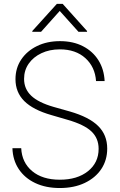

<svg xmlns="http://www.w3.org/2000/svg" viewBox="-20 -949 611 981"><path d="M285.6 11.7Q213.9 11.7 160.2 -13.7Q106.4 -39.1 75.9 -85Q45.4 -130.9 43.5 -191.9H88.4Q91.8 -118.7 144.3 -74.7Q196.8 -30.8 285.6 -30.8Q375 -30.8 429.4 -74.2Q483.9 -117.7 483.9 -188.5Q483.9 -242.7 447 -277.6Q410.2 -312.5 325.2 -336.9L243.2 -360.8Q148.9 -387.7 104 -432.6Q59.1 -477.5 59.1 -544.4Q59.1 -601.1 88.4 -644.8Q117.7 -688.5 168.9 -713.6Q220.2 -738.8 286.6 -738.8Q353.5 -738.8 403.8 -712.9Q454.1 -687 482.9 -641.1Q511.7 -595.2 514.6 -534.7H470.7Q465.8 -606.9 416.3 -651.9Q366.7 -696.8 285.6 -696.8Q232.9 -696.8 191.7 -677.2Q150.4 -657.7 126.7 -623.8Q103 -589.8 103 -545.9Q103 -494.6 139.4 -460Q175.8 -425.3 253.9 -402.8L336.9 -379.4Q435.1 -351.1 481.4 -305.4Q527.8 -259.8 527.8 -189.9Q527.8 -130.9 497.6 -85.4Q467.3 -40 412.8 -14.2Q358.4 11.7 285.6 11.7ZM380.9 -786.6 285.2 -893.1 189.9 -786.6H145V-790.5L270.5 -929.2H300.3L424.8 -790.5V-786.6Z"/></svg>

Font: Inter Display Extra Light
Style: Regular
Weight: 200
Designer: Rasmus Andersson
Foundry: rsms
Version: Version 4.000;git-4fc901f